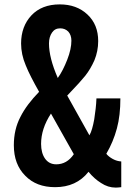

<svg xmlns="http://www.w3.org/2000/svg" viewBox="-20 -841 617 874"><path d="M95 -41C60 -76 43 -122 43 -180C43 -228 53 -271 73 -309C92 -347 121 -385 158 -423C131 -471 110 -511 97 -544C83 -577 76 -610 76 -643C76 -695 92 -738 123 -771C154 -804 197 -821 252 -821C303 -821 345 -806 378 -775C411 -744 427 -704 427 -654C427 -623 421 -594 410 -567C398 -540 384 -516 368 -496C351 -475 330 -452 304 -425L286 -406L387 -225C396 -240 403 -265 409 -298C414 -331 418 -362 419 -393H528C528 -342 523 -296 512 -256C501 -215 485 -177 464 -141C471 -132 481 -124 494 -117C507 -110 519 -107 532 -106V11C523 12 514 13 507 13C483 13 461 6 440 -8C419 -21 400 -38 383 -59C346 -12 295 11 231 11C174 11 129 -6 95 -41ZM286 -569C299 -602 305 -631 305 -656C305 -673 300 -687 291 -697C281 -707 269 -712 254 -712C238 -712 226 -706 217 -693C208 -680 203 -664 203 -643C203 -600 216 -548 243 -486C259 -508 273 -536 286 -569ZM316 -139 212 -324C182 -278 167 -232 167 -186C167 -159 173 -136 185 -119C197 -102 214 -93 236 -93C268 -93 295 -108 316 -139Z"/></svg>

Font: Oswald SemiBold
Style: Regular
Weight: 400
Version: Version